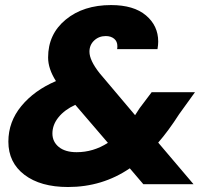

<svg xmlns="http://www.w3.org/2000/svg" viewBox="-20 -731 848 762"><path d="M605 -536.1H444.8Q445.8 -540 445.8 -547.9Q445.8 -566.9 432.9 -577.4Q419.9 -587.9 399.9 -587.9Q372.6 -587.9 353.8 -570.3Q335 -552.7 335 -525.9Q335 -491.7 375 -440.9L516.1 -273.9Q529.8 -294.4 534.2 -301.8L582 -365.2H753.9L690.9 -277.8Q649.4 -212.9 607.9 -165L748 0H548.8L495.1 -63Q386.2 11.2 250 11.2Q140.6 11.2 76.9 -37.4Q13.2 -85.9 13.2 -168.9Q13.2 -247.6 64.7 -310.1Q116.2 -372.6 202.1 -409.2Q170.9 -458 170.9 -502.9Q170.9 -595.7 241 -653.3Q311 -710.9 420.9 -710.9Q510.7 -710.9 559.3 -669.9Q607.9 -628.9 607.9 -565.9Q607.9 -552.7 605 -536.1ZM284.2 -127Q350.6 -127 408.2 -164.1L278.8 -314.9Q236.3 -295.4 212.2 -265.6Q188 -235.8 188 -201.2Q188 -168.5 213.4 -147.7Q238.8 -127 284.2 -127Z"/></svg>

Font: Poppins
Style: Bold Italic
Weight: 700
Italic angle: -10°
Designer: Ninad Kale (Devanagari), Jonny Pinhorn (Latin)
Foundry: Indian Type Foundry
Version: Version 3.200;PS 1.000;hotconv 16.6.54;makeotf.lib2.5.65590